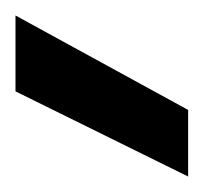

<svg xmlns="http://www.w3.org/2000/svg" viewBox="-20 -767 263 248"><path d="M223 -539 0 -649V-747L223 -625Z"/></svg>

Font: DM Sans 24pt SemiBold
Style: Regular
Weight: 600
Designer: Colophon Foundry, Jonny Pinhorn
Foundry: Colophon Foundry
Version: Version 4.004;gftools[0.9.30]